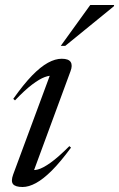

<svg xmlns="http://www.w3.org/2000/svg" viewBox="-20 -738 476 768"><path d="M32.5 -39.5 184 -448.5 194.5 -434.5Q180.5 -437.5 159.2 -429.8Q138 -422 108.8 -400Q79.5 -378 40 -336.5L33 -342.5Q74 -400.5 108.2 -435.8Q142.5 -471 171.8 -487Q201 -503 227 -503Q254.5 -503 262.8 -489.8Q271 -476.5 262 -453L110.5 -42L99.5 -60.5Q111.5 -55 131.2 -60Q151 -65 182 -87Q213 -109 257.5 -153.5L264 -147.5Q222.5 -91 187.8 -56.2Q153 -21.5 124 -5.8Q95 10 70.5 10Q41.5 10 32.2 -1.5Q23 -13 32.5 -39.5ZM223 -554.5 341 -718H436.5L435.5 -713L241 -554.5Z"/></svg>

Font: Newsreader 60pt
Style: Italic
Weight: 400
Italic angle: -17°
Designer: Hugues Gentile
Foundry: Production Type
Version: Version 1.003